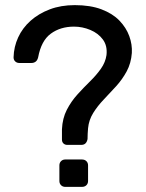

<svg xmlns="http://www.w3.org/2000/svg" viewBox="-20 -730 571 750"><path d="M243 -164Q234 -164 228 -169.5Q222 -175 222 -185Q222 -195 222 -205Q222 -215 222 -225Q224 -268 241 -301Q258 -334 282.5 -361Q307 -388 332 -412.5Q357 -437 374.5 -462Q392 -487 396 -515Q400 -551 382 -575.5Q364 -600 333 -613Q302 -626 269 -626Q216 -626 178.5 -598.5Q141 -571 129 -506Q126 -494 119 -489Q112 -484 103 -484H55Q46 -484 39.5 -490Q33 -496 33 -506Q34 -547 51 -584Q68 -621 99.5 -649Q131 -677 174.5 -693.5Q218 -710 272 -710Q333 -710 376.5 -693.5Q420 -677 446.5 -649.5Q473 -622 485 -589Q497 -556 495 -523Q492 -483 475 -451.5Q458 -420 434 -393.5Q410 -367 385.5 -341.5Q361 -316 344 -288.5Q327 -261 324 -229Q323 -218 322.5 -207.5Q322 -197 322 -187Q320 -176 314 -170Q308 -164 297 -164ZM235 0Q225 0 218.5 -6.5Q212 -13 212 -23V-84Q212 -94 218.5 -100.5Q225 -107 235 -107H300Q311 -107 317.5 -100.5Q324 -94 324 -84V-23Q324 -13 317.5 -6.5Q311 0 300 0Z"/></svg>

Font: RubikRegular
Style: Regular
Weight: 400
Designer: Hubert and Fischer
Foundry: Hubert and Fischer
Version: Version 2.300;gftools[0.9.30]